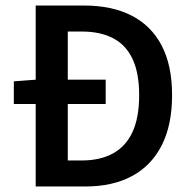

<svg xmlns="http://www.w3.org/2000/svg" viewBox="-20 -674 685 694"><path d="M30 -298V-380L110 -386H362V-298ZM109 0V-654H284Q384 -654 455 -618Q526 -582 564 -510Q602 -438 602 -330Q602 -222 564.5 -148.5Q527 -75 457 -37.5Q387 0 290 0ZM225 -94H276Q342 -94 388.5 -119.5Q435 -145 459 -197Q483 -249 483 -330Q483 -410 459 -461Q435 -512 388.5 -536Q342 -560 276 -560H225Z"/></svg>

Font: Source Sans 3 SemiBold
Style: Regular
Weight: 600
Designer: Paul D. Hunt
Foundry: Adobe
Version: Version 3.046;hotconv 1.0.118;makeotfexe 2.5.65603